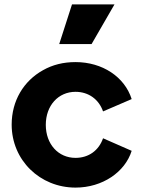

<svg xmlns="http://www.w3.org/2000/svg" viewBox="-20 -840 651 872"><path d="M396 -640 500 -820H307L249 -640ZM323 12C446 12 548 -59 578 -155L448 -212C429 -157 383 -123 323 -123C245 -123 188 -185 188 -273C188 -361 245 -423 323 -423C382 -423 429 -389 448 -334L578 -390C546 -491 445 -558 323 -558C268 -558 219 -546 175 -521C87 -472 33 -382 33 -274C33 -113 161 12 323 12Z"/></svg>

Font: Plus Jakarta Sans ExtraBold
Style: Regular
Weight: 800
Designer: Gumpita Rahayu
Foundry: Tokotype
Version: Version 2.071;gftools[0.9.30]